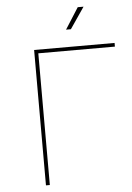

<svg xmlns="http://www.w3.org/2000/svg" viewBox="-60 -944 681 989"><g transform="rotate(-5 280.5 -450.0)"><path d="M137 0H157V-681H553V-700H137ZM310 -790H335L410 -900H380Z"/></g></svg>

Font: Chess Sans Thin
Style: Regular
Weight: 100
Designer: Wolf Bōese
Foundry: Wolf Bōese
Version: Version 7.223;Glyphs 3.3 (3306)